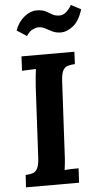

<svg xmlns="http://www.w3.org/2000/svg" viewBox="-62 -989 537 1027"><g transform="rotate(-5 206.0 -475.5)"><path d="M356 -700 353 -634Q331 -633 314.5 -628Q298 -623 288.5 -605.5Q279 -588 277 -547L257 -164Q256 -137 253.5 -112Q251 -87 249 -74Q265 -76 289.5 -76.5Q314 -77 324 -77L320 0H35L39 -66Q61 -67 77 -72Q93 -77 102.5 -95Q112 -113 114 -153L134 -536Q136 -563 138.5 -588Q141 -613 143 -626Q127 -625 103 -624.5Q79 -624 68 -623L72 -700ZM111 -806 58 -840Q74 -885 107 -911.5Q140 -938 173 -938Q204 -938 222 -928.5Q240 -919 255.5 -909.5Q271 -900 295 -900Q313 -900 329.5 -914Q346 -928 359 -951L412 -923Q392 -860 358.5 -834.5Q325 -809 295 -809Q268 -809 248.5 -818.5Q229 -828 212 -837.5Q195 -847 175 -847Q163 -847 144.5 -838.5Q126 -830 111 -806Z"/></g></svg>

Font: Lora Italic
Style: Italic
Weight: 400
Italic angle: -3°
Designer: Olga Karpushina, Alexei Vanyashin (Cyrillic)
Foundry: Cyreal
Version: Version 2.210; ttfautohint (v1.8.1.43-b0c9)